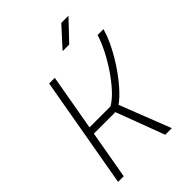

<svg xmlns="http://www.w3.org/2000/svg" viewBox="-254 -1010 1125 1125"><g transform="rotate(-45 308.5 -447.0)"><path d="M44.4 0 166.5 -693.4H213.4L151.9 -344.2H325.7Q361.3 -364.7 398.4 -405.5Q435.5 -446.3 469.5 -496.8Q503.4 -547.4 529.3 -598.9Q555.2 -650.4 567.9 -693.4H616.7Q602.1 -641.1 573.2 -584.5Q544.4 -527.8 508.3 -475.1Q472.2 -422.4 434.8 -380.9Q397.5 -339.4 365.7 -317.4L489.7 0H435.1L322.3 -300.3H144L91.3 0ZM356.4 -771.5 467.8 -894H527.3L411.1 -771.5Z"/></g></svg>

Font: Cascadia Mono PL ExtraLight
Style: Italic
Weight: 200
Italic angle: -10°
Monospace: yes
Designer: Aaron Bell
Foundry: Saja Typeworks
Version: Version 2404.023; ttfautohint (v1.8.4)